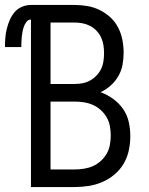

<svg xmlns="http://www.w3.org/2000/svg" viewBox="-55 -755 600 775"><path d="M70 0V-676Q59 -676 52 -667Q45 -658 41.5 -648Q38 -638 36 -628Q34 -618 33 -607.5Q32 -597 31.5 -586.5Q31 -576 31 -565H-35Q-35 -584 -33.5 -602.5Q-32 -621 -27.5 -639Q-23 -657 -15.5 -674.5Q-8 -692 4 -706Q16 -720 33.5 -727.5Q51 -735 70 -735H246Q272 -735 298 -730.5Q324 -726 347.5 -714.5Q371 -703 390.5 -685Q410 -667 422 -643.5Q434 -620 439 -594Q444 -568 444 -542Q444 -517 439.5 -493Q435 -469 422.5 -447.5Q410 -426 391.5 -409.5Q373 -393 351 -383Q378 -373 401.5 -356Q425 -339 441.5 -315.5Q458 -292 464.5 -263.5Q471 -235 471 -206Q471 -177 465 -148.5Q459 -120 444.5 -95Q430 -70 407.5 -51Q385 -32 358.5 -20.5Q332 -9 303.5 -4.5Q275 0 246 0ZM149 -416H246Q262 -416 278 -419Q294 -422 308.5 -430Q323 -438 334.5 -450Q346 -462 353 -476.5Q360 -491 362.5 -507.5Q365 -524 365 -540Q365 -557 362.5 -573Q360 -589 353 -604Q346 -619 334.5 -631Q323 -643 308.5 -650.5Q294 -658 278 -661Q262 -664 246 -664H149ZM149 -71H246Q265 -71 284 -74Q303 -77 320 -84.5Q337 -92 351.5 -105Q366 -118 375.5 -134.5Q385 -151 388.5 -170Q392 -189 392 -208Q392 -227 388.5 -246Q385 -265 375.5 -281.5Q366 -298 351.5 -311Q337 -324 320 -331.5Q303 -339 284 -342Q265 -345 246 -345H149Z"/></svg>

Font: Iosevka Pride
Style: Regular
Weight: 400
Monospace: yes
Designer: Belleve Invis
Foundry: Belleve Invis
Version: Version 30.3.1; ttfautohint (v1.8.4)